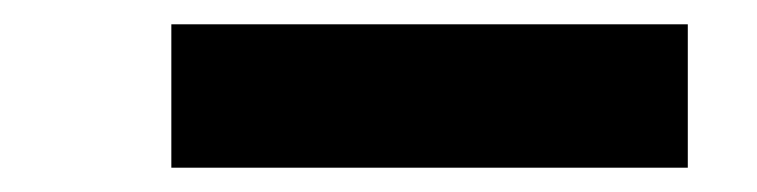

<svg xmlns="http://www.w3.org/2000/svg" viewBox="-20 -436 623 158"><path d="M121 -416H546V-298H121Z"/></svg>

Font: Parkinsans SemiBold
Style: Regular
Weight: 600
Designer: Red Stone, Indian Type Foundry
Foundry: Indian Type Foundry
Version: Version 1.000